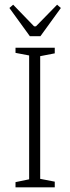

<svg xmlns="http://www.w3.org/2000/svg" viewBox="-20 -797 299 817"><path d="M46 -22 104 -34V-561L46 -572V-594H213V-570L151 -558V-36L213 -24V0H46ZM20 -763 36 -777 125 -685H133L223 -777L239 -763L152 -643H107Z"/></svg>

Font: Grenze ExtraLight
Style: Regular
Weight: 275
Designer: Renata Polastri
Foundry: Omnibus-Type
Version: Version 1.002; ttfautohint (v1.8)